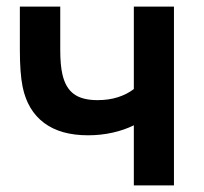

<svg xmlns="http://www.w3.org/2000/svg" viewBox="-20 -560 616 580"><path d="M246 -151.3Q162.9 -151.3 113 -188.8Q63 -226.2 48.3 -297.8Q40 -339 40 -409V-540H162V-409Q162 -363.2 168.7 -334.7Q177.9 -294.6 203.1 -276Q228.2 -257.5 274.5 -257.5Q308.8 -257.5 336.3 -266.4Q363.8 -275.2 384.3 -291V-540H505.5V0H384.3V-181.5Q355.7 -167.3 320.1 -159.3Q284.5 -151.3 246 -151.3Z"/></svg>

Font: Tap Sans
Style: Regular
Weight: 400
Designer: Tap Payments
Foundry: Tap Payments
Version: Version 1.001;Glyphs 3.1.2 (3151)